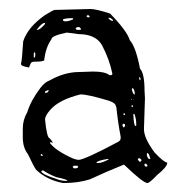

<svg xmlns="http://www.w3.org/2000/svg" viewBox="-20 -759 416 422"><path d="M179.5 -739.2Q190.4 -739.2 221.9 -729.3Q258.9 -691.4 265.3 -670.7Q278.6 -655.9 287.7 -608.1Q297.7 -597.8 297.7 -559.3L298.6 -543.1L296.4 -475.1Q296.4 -455.4 319.7 -423.9Q340.7 -401.7 347.5 -401.7V-400.7Q347.5 -392.3 325.1 -374.1Q308.7 -356.8 304.1 -356.8H303.7Q294.1 -357.3 252.5 -397.3Q215.5 -382.5 177.2 -364.7Q152 -356.8 121.5 -356.8H118.3Q83.5 -363.3 59.8 -385.4Q55.7 -389.9 41.5 -419.9Q30.1 -434.7 30.1 -456.9V-476.6Q30.1 -495.3 39.7 -512Q48.4 -539.1 68.5 -565.3Q78.5 -578.6 88.6 -582Q121.9 -600.7 153.9 -600.7L182.6 -601.7H185.8Q211 -601.7 220.6 -593.8H224.2Q226.9 -593.8 226.9 -597.3Q220.6 -628.3 204.6 -658.9Q190.9 -684 152.5 -684L126.9 -687.4Q93.1 -680.5 93.1 -672.7Q80.3 -654.9 77.2 -626.8Q75.8 -623.4 54.3 -623.4L50.2 -622.4Q47.9 -622.4 43.8 -610.6Q26 -613.5 26 -618.5Q28.3 -624.4 31 -668.2Q41.1 -699.3 79 -725.9Q97.2 -737.2 100.4 -737.2ZM169.9 -723.4 172.6 -720.9H175.8L177.2 -722.4L174.9 -725.4H171.7ZM218.7 -720V-718.5Q223.3 -713.1 227.4 -713.1H228.3V-715Q223.7 -720 219.6 -720ZM118.3 -716.5V-715Q118.7 -712.1 124.6 -712.1Q130.6 -712.1 140.6 -716.5V-719H137.9Q124.6 -719 118.3 -716.5ZM61.2 -693.4H62.1Q67.6 -693.4 79 -706.2V-708.6H78.1Q72.1 -708.6 61.2 -694.3ZM146.1 -696.8 148.4 -693.4H156.6L158 -694.8V-695.8L154.8 -699.3H149.3ZM54.3 -642.6V-632.3H54.8Q57.5 -632.8 57.5 -637.2V-642.6L55.7 -644.1ZM285.9 -589.4V-587.9Q286.3 -582.5 288.1 -582.5L289.1 -586Q287.7 -589.4 286.8 -589.4ZM269.9 -563.8V-561.8Q272.6 -551.5 275.4 -551.5H276.3Q276.3 -560.3 272.2 -565.3H271.7ZM79 -557.9V-554.9H80.3Q84.9 -554.9 86.7 -559.3V-561.3H86.3ZM79 -496.3Q83.1 -454.9 89.5 -454.9L95.9 -446.5V-445.5L89.9 -446.5V-444.5Q103.2 -427.3 139.7 -411Q144.7 -408.6 152.5 -407.6Q165.3 -407.6 240.2 -447.5Q245.2 -450.5 245.2 -455.4V-458.8Q239.7 -486.4 235.6 -524.4L234.7 -524.9Q234.7 -532.2 220.6 -537.2Q174 -551.5 156.6 -551.5Q109.1 -539.6 89.9 -517Q79 -504.2 79 -496.3ZM268.5 -542.1V-539.6H269.9V-540.6ZM269 -527.3V-524.9L270.8 -523.4L272.2 -524.9V-527.3ZM250.7 -508.6 252.5 -506.1 254.8 -506.6V-508.6L253 -510.1H252.5ZM273.1 -508.6V-507.6Q274 -482 278.1 -482L279.5 -483.5V-484.5Q279.5 -498.3 275.4 -508.6ZM249.3 -485.4V-482L251.6 -479H252.5L254.8 -482V-485.4L253 -486.9H250.7ZM302.8 -422.4V-417.9Q305 -409.6 308.2 -409.6H310.1V-411Q307.3 -422.4 304.1 -422.4ZM69.4 -418.9V-417.9L70.8 -416.5H74V-417.9L71.7 -420.4H70.8ZM282.7 -409.6Q284.5 -404.6 287.7 -403.2H288.1L290.9 -406.1V-407.6L287.7 -411H284.5ZM192.2 -401.7V-400.7H195.4Q204.6 -400.7 218.7 -408.6V-409.6H216.4Q194.5 -406.1 192.2 -401.7ZM297.3 -397.3V-395.8L299.6 -392.8H302.8L304.1 -394.8V-395.8L300.9 -399.2H298.6ZM139.7 -392.3Q141.1 -388.9 145.2 -388.9Q151.6 -389.4 151.6 -392.3V-392.8L150.2 -394.8H142ZM70.8 -382.5V-382Q74 -375.1 102.7 -366.2Q113.2 -361.3 127.8 -361.3V-361.8Q127.8 -364.7 103.6 -369.7Q88.1 -375.6 74.9 -384.4H72.6Z"/></svg>

Font: Love Ya Like A Sister
Style: Regular
Weight: 400
Designer: Kimberly Geswein
Foundry: Kimberly Geswein
Version: Version 1.002 2007